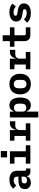

<svg xmlns="http://www.w3.org/2000/svg" viewBox="1907 -2692 985 4840"><g transform="rotate(-90 2400.0 -272.5)"><path d="M487 0Q441 0 412.5 -24Q384 -48 380 -91H375Q362 -41 320 -14.5Q278 12 218 12Q142 12 97 -29Q52 -70 52 -142Q52 -301 284 -301H367V-327Q367 -374 345 -397Q323 -420 273 -420Q229 -420 199.5 -403Q170 -386 147 -355L66 -427Q93 -473 150 -500.5Q207 -528 290 -528Q397 -528 456 -478.5Q515 -429 515 -333V-141Q515 -127 525 -117Q535 -107 549 -107H572V0ZM367 -159V-221H288Q244 -221 220.5 -205.5Q197 -190 197 -160V-140Q197 -113 217.5 -99Q238 -85 274 -85Q315 -85 341 -104.5Q367 -124 367 -159Z M694 -115H858V-401H694V-516H1006V-115H1158V0H694ZM1011 -745V-587H852V-745Z M1274 -115H1393V-401H1274V-516H1541V-370H1548Q1585 -516 1713 -516H1762V-380H1652Q1599 -380 1570 -348.5Q1541 -317 1541 -268V-115H1711V0H1274Z M1859 -516H2007V-422H2014Q2035 -472 2071.5 -500Q2108 -528 2167 -528Q2256 -528 2308.5 -460.5Q2361 -393 2361 -258Q2361 -123 2308.5 -55.5Q2256 12 2167 12Q2108 12 2071.5 -16Q2035 -44 2014 -94H2007V200H1859ZM2207 -218V-298Q2207 -352 2179.5 -382.5Q2152 -413 2103 -413Q2061 -413 2034 -393Q2007 -373 2007 -334V-182Q2007 -143 2034 -123Q2061 -103 2103 -103Q2152 -103 2179.5 -133.5Q2207 -164 2207 -218Z M2441 -258Q2441 -341 2472 -402Q2503 -463 2561.5 -495.5Q2620 -528 2700 -528Q2780 -528 2838.5 -495.5Q2897 -463 2928 -402Q2959 -341 2959 -258Q2959 -175 2928 -114Q2897 -53 2838.5 -20.5Q2780 12 2700 12Q2620 12 2561.5 -20.5Q2503 -53 2472 -114Q2441 -175 2441 -258ZM2806 -217V-299Q2806 -356 2778 -387Q2750 -418 2700 -418Q2650 -418 2622 -387Q2594 -356 2594 -299V-217Q2594 -160 2622 -129Q2650 -98 2700 -98Q2750 -98 2778 -129Q2806 -160 2806 -217Z M3074 -115H3193V-401H3074V-516H3341V-370H3348Q3385 -516 3513 -516H3562V-380H3452Q3399 -380 3370 -348.5Q3341 -317 3341 -268V-115H3511V0H3074Z M3930 -149Q3930 -140 3934.5 -132Q3939 -124 3947 -119.5Q3955 -115 3964 -115H4131V0H3940Q3888 0 3852.5 -19Q3817 -38 3799.5 -71.5Q3782 -105 3782 -149V-401H3642V-516H3782V-698H3930V-516H4131V-401H3930Z M4249 -85 4332 -162Q4363 -128 4403.5 -110Q4444 -92 4495 -92Q4539 -92 4564 -106Q4589 -120 4589 -147Q4589 -167 4573.5 -176.5Q4558 -186 4525 -191L4442 -204Q4393 -212 4356.5 -229Q4320 -246 4298.5 -277Q4277 -308 4277 -355Q4277 -436 4339.5 -482Q4402 -528 4513 -528Q4660 -528 4728 -449L4654 -365Q4630 -392 4593 -408Q4556 -424 4508 -424Q4466 -424 4444 -410.5Q4422 -397 4422 -372Q4422 -351 4437.5 -341.5Q4453 -332 4486 -327L4568 -314Q4618 -306 4654.5 -289Q4691 -272 4712.5 -241Q4734 -210 4734 -163Q4734 -82 4671 -35Q4608 12 4494 12Q4409 12 4345 -14Q4281 -40 4249 -85Z"/></g></svg>

Font: iA Writer Duo V
Style: Regular
Weight: 400
Designer: Mike Abbink, Paul van der Laan, Pieter van Rosmalen, Oliver Reichenstein
Foundry: Information Architects Inc.
Version: Version 2.000